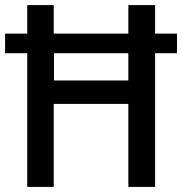

<svg xmlns="http://www.w3.org/2000/svg" viewBox="-21 -827 715 754"><path d="M86 -93H190V-419H483V-93H588V-618H674V-695H588V-807H483V-695H190V-807H86V-695H-1V-618H86ZM191 -511V-618H483V-511Z"/></svg>

Font: Noto Sans Kannada UI SemiCondensed Medium
Style: Regular
Weight: 500
Width: 4
Designer: Jelle Bosma - Monotype Design Team
Foundry: Monotype Imaging Inc.
Version: Version 2.005